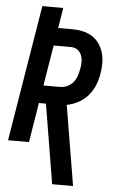

<svg xmlns="http://www.w3.org/2000/svg" viewBox="-62 -777 624 1033"><g transform="rotate(5 250.0 -260.0)"><path d="M260 215 189 -214H151L116 0H3L124 -735H237L219 -625H296Q325 -625 352.5 -619Q380 -613 403 -598.5Q426 -584 441.5 -561.5Q457 -539 464.5 -512.5Q472 -486 472 -457Q472 -428 467 -399Q462 -368 449.5 -337Q437 -306 415 -280.5Q393 -255 363 -239Q333 -223 301 -217L373 215ZM167 -310H255Q275 -310 294 -318Q313 -326 326.5 -342Q340 -358 346.5 -377Q353 -396 356 -415Q359 -428 360 -441Q361 -454 359.5 -466.5Q358 -479 353.5 -490.5Q349 -502 341 -511Q333 -520 321 -524.5Q309 -529 296 -529H203Z"/></g></svg>

Font: Iosevka SS18
Style: Bold Italic
Weight: 700
Italic angle: -9°
Monospace: yes
Designer: Belleve Invis
Foundry: Belleve Invis
Version: Version 25.1.1; ttfautohint (v1.8.4)